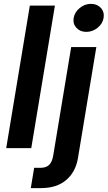

<svg xmlns="http://www.w3.org/2000/svg" viewBox="-20 -756 550 980"><path d="M260.3 -727.5 139.6 0H11.7L132.3 -727.5ZM343.3 -515.6H471.7L377.9 50.8Q366.2 121.6 317.9 162.8Q269.5 204.1 189 204.1H137.2L154.3 100.6H186Q215.3 100.6 231 85.4Q246.6 70.3 252 35.6ZM420.4 -593.3Q388.7 -593.3 369.9 -614Q351.1 -634.8 356 -664.6Q361.3 -694.3 387 -715.3Q412.6 -736.3 444.3 -736.3Q476.1 -736.3 494.9 -715.3Q513.7 -694.3 508.8 -664.6Q503.9 -634.8 478 -614Q452.1 -593.3 420.4 -593.3Z"/></svg>

Font: Inter Display Semi Bold
Style: Italic
Weight: 600
Italic angle: -9.39999°
Designer: Rasmus Andersson
Foundry: rsms
Version: Version 4.000;git-4fc901f